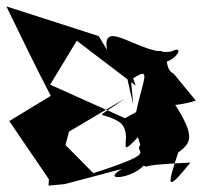

<svg xmlns="http://www.w3.org/2000/svg" viewBox="-48 -616 633 601"><path d="M495 -386C451 -405 507 -499 393 -434C482 -379 546 -485 489 -455C398 -438 268 -567 287 -460L261 -503L-28 -596C18 -502 63 -407 111 -316L-19 -237L105 -55L104 -35L156 -40L333 -87C267 -47 364 -57 401 -97C443 -88 340 -98 548 -107C472 -13 474 -31 510 -139C555 -171 564 -194 484 -313C406 -278 499 -280 565 -301ZM391 -162C369 -137 452 -143 272 -83L244 -74L157 -162L168 -204L342 -307C238 -233 265 -272 324 -235C377 -200 308 -106 384 -187ZM362 -366C430 -413 400 -370 378 -265L343 -246L109 -351L198 -498L185 -494L377 -348C339 -450 320 -497 369 -289Z"/></svg>

Font: Asimov Silicon
Style: Regular
Weight: 400
Designer: Google
Version: Version 2.000980; 2014